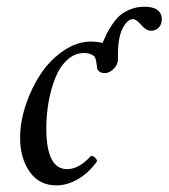

<svg xmlns="http://www.w3.org/2000/svg" viewBox="-20 -540 503 573"><path d="M147.9 13.2Q97.2 13.2 68.6 -27.3Q40 -67.9 40 -128.9Q40 -175.8 56.9 -226.8Q73.7 -277.8 101.8 -319.8Q129.9 -361.8 169.9 -388.9Q210 -416 252 -416Q266.6 -416 286.1 -412.1Q293.5 -429.2 299.3 -440.9Q305.2 -452.6 316.4 -469Q327.6 -485.4 339.8 -495.4Q352.1 -505.4 370.6 -512.7Q389.2 -520 411.1 -520Q436.5 -520 449.7 -510.3Q462.9 -500.5 462.9 -482.9Q462.9 -466.8 453.6 -457.5Q444.3 -448.2 431.2 -448.2Q416 -448.2 401.4 -465.6Q386.7 -482.9 377 -482.9Q359.9 -482.9 345.9 -455.3Q332 -427.7 332 -377.9V-363.8Q332 -347.2 319.3 -334.5Q306.6 -321.8 292 -321.8Q276.4 -321.8 270 -335Q267.1 -365.2 262.2 -371.1Q251.5 -381.8 231 -381.8Q203.1 -381.8 180.7 -361.3Q158.2 -340.8 145 -307.4Q131.8 -273.9 125 -235.4Q118.2 -196.8 118.2 -157.2Q118.2 -35.2 180.2 -35.2Q215.3 -35.2 250 -73.2Q253.4 -75.7 258.5 -73.2Q263.7 -70.8 267.3 -65.2Q271 -59.6 268.1 -56.2Q243.2 -22.9 211.9 -4.9Q180.7 13.2 147.9 13.2Z"/></svg>

Font: Junicode SmCond Medium
Style: Italic
Weight: 500
Width: 4
Italic angle: -11°
Designer: Peter S. Baker
Version: Version 2.206